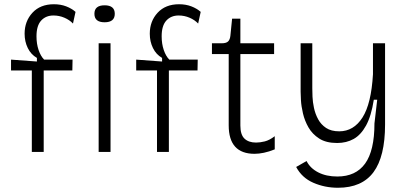

<svg xmlns="http://www.w3.org/2000/svg" viewBox="-20 -716 1922 905"><path d="M130 0V-384H32V-435L154 -426V-443Q126 -459 111 -489.5Q96 -520 96 -557Q96 -616 133 -656Q170 -696 234 -696Q266 -696 292 -686Q318 -676 336 -660L324 -605Q308 -622 283.5 -632.5Q259 -643 232 -643Q196 -643 174 -619Q152 -595 152 -545Q152 -509 162 -480Q172 -451 188 -435H322L321 -384H186V0Z M445 0V-512H501V0ZM473 -611Q425 -611 425 -651Q425 -691 473 -691Q521 -691 521 -651Q521 -611 473 -611Z M720 0V-384H622V-435L744 -426V-443Q716 -459 701 -489.5Q686 -520 686 -557Q686 -616 723 -656Q760 -696 824 -696Q856 -696 882 -686Q908 -676 926 -660L914 -605Q898 -622 873.5 -632.5Q849 -643 822 -643Q786 -643 764 -619Q742 -595 742 -545Q742 -509 752 -480Q762 -451 778 -435H912L911 -384H776V0Z M1180 9Q1058 9 1058 -125V-461H979V-512H1025Q1046 -512 1055 -520.5Q1064 -529 1066 -548L1074 -628H1113V-512H1272V-461H1113V-124Q1113 -81 1132.5 -62.5Q1152 -44 1187 -44Q1206 -44 1228 -49.5Q1250 -55 1275 -74V-12Q1248 -1 1224 4Q1200 9 1180 9Z M1573 169Q1511 169 1457 145.5Q1403 122 1376 71L1425 43Q1442 77 1480 96.5Q1518 116 1570 116Q1657 116 1701 55Q1745 -6 1745 -134L1758 -246H1742Q1730 -169 1705.5 -124.5Q1681 -80 1647 -61Q1613 -42 1569 -42Q1517 -42 1484.5 -63Q1452 -84 1434 -115.5Q1416 -147 1408 -181.5Q1400 -216 1398.5 -244Q1397 -272 1397 -284V-512H1452V-300Q1452 -285 1453 -260Q1454 -235 1460 -207Q1466 -179 1479.5 -154Q1493 -129 1517 -113Q1541 -97 1579 -97Q1647 -97 1688.5 -162Q1730 -227 1738 -366V-512H1795V-129Q1795 22 1740.5 95.5Q1686 169 1573 169Z"/></svg>

Font: Bricolage Grotesque 10pt ExtraLight
Style: Regular
Weight: 200
Designer: Mathieu Triay
Foundry: Atelier Triay
Version: Version 1.000; ttfautohint (v1.8.4.7-5d5b);gftools[0.9.32]